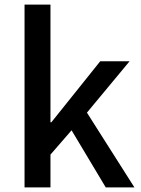

<svg xmlns="http://www.w3.org/2000/svg" viewBox="-20 -817 615 837"><path d="M87 0H200V-143L292 -249L441 0H566L359 -326L545 -550H417L204 -284H200V-797H87Z"/></svg>

Font: Source Han Sans JP Medium
Style: Regular
Weight: 500
Designer: Ryoko NISHIZUKA 西塚涼子 (kana, bopomofo & ideographs); Paul D. Hunt (Latin, Greek & Cyrillic); Sandoll Communications 산돌커뮤니
Foundry: Adobe
Version: Version 2.002;hotconv 1.0.116;makeotfexe 2.5.65601